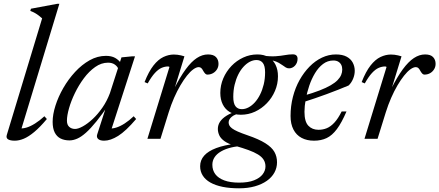

<svg xmlns="http://www.w3.org/2000/svg" viewBox="-20 -733 2320 1014"><path d="M202.5 -636Q193.5 -644 184.5 -651Q175.5 -658 165 -664Q154.5 -670 140 -675.5L143.5 -687L283 -713H293.5L89.5 -41L83 -55.5Q98.5 -53 119.8 -59.2Q141 -65.5 165.2 -80.8Q189.5 -96 214.5 -119L227.5 -104.5Q191.5 -61.5 161.2 -36.2Q131 -11 105.8 -0.5Q80.5 10 58 10Q34 10 22.5 2.8Q11 -4.5 16 -20.5Z M493.5 -23.5 546.5 -187.5H559Q520.5 -130.5 489.8 -92.5Q459 -54.5 434 -32.2Q409 -10 387.8 -0.8Q366.5 8.5 347 8.5Q320 8.5 300 -1.5Q280 -11.5 269 -33.2Q258 -55 258 -89.5Q258 -128.5 273 -175.5Q288 -222.5 314.5 -268.5Q341 -314.5 376.5 -353Q412 -391.5 453.5 -414.8Q495 -438 539.5 -438Q568.5 -438 588 -427.2Q607.5 -416.5 623 -394.5L605 -369Q600 -382.5 586 -392.2Q572 -402 550.5 -402Q515 -402 482.8 -379.2Q450.5 -356.5 423.2 -320Q396 -283.5 375.8 -241.8Q355.5 -200 344.5 -161.2Q333.5 -122.5 333.5 -96Q333.5 -73.5 345.8 -62.8Q358 -52 376.5 -52Q393 -52 417.8 -65.8Q442.5 -79.5 469.5 -104.5Q496.5 -129.5 520.8 -164.5Q545 -199.5 560.5 -241L621.5 -430L677.5 -435.5H693L564 -36.5L555.5 -55Q571.5 -52.5 593 -59Q614.5 -65.5 638.5 -81Q662.5 -96.5 686 -119L699 -104.5Q644.5 -40.5 604 -15.2Q563.5 10 530 10Q508 10 498.2 0.8Q488.5 -8.5 493.5 -23.5Z M875 -379.5Q873.5 -380.5 871.8 -381.2Q870 -382 867.5 -382Q850.5 -382 833.2 -374.5Q816 -367 798 -347.5Q780 -328 760 -292.5L743.5 -299.5Q765.5 -355.5 790.5 -387.2Q815.5 -419 843 -432Q870.5 -445 898 -445Q908 -445 917.2 -443.8Q926.5 -442.5 935.8 -440.5Q945 -438.5 954 -435.5L900.5 -261H898Q931 -326.5 960.8 -367Q990.5 -407.5 1019.5 -426.5Q1048.5 -445.5 1078.5 -445.5Q1107.5 -445.5 1120.8 -431.5Q1134 -417.5 1134 -396Q1134 -379.5 1125.8 -366.5Q1117.5 -353.5 1104.2 -346.2Q1091 -339 1075 -339Q1069.5 -339 1064.8 -343.2Q1060 -347.5 1054 -357.5Q1048.5 -368.5 1043 -373.5Q1037.5 -378.5 1029.5 -378.5Q1017 -378.5 1000.8 -366.8Q984.5 -355 967.2 -333.2Q950 -311.5 932.5 -281.8Q915 -252 899.2 -216Q883.5 -180 871 -140L827.5 0H758.5Z M1507 -372Q1497 -372 1489.2 -376.8Q1481.5 -381.5 1472.8 -388Q1464 -394.5 1452.2 -401.2Q1440.5 -408 1422.5 -412.8Q1404.5 -417.5 1377.5 -417.5L1366.5 -439.5Q1407.5 -434 1435.8 -436Q1464 -438 1485.2 -442Q1506.5 -446 1526.5 -446Q1539 -446 1545.2 -440Q1551.5 -434 1551.5 -422.5Q1551.5 -411 1547.8 -402Q1544 -393 1537.8 -386.2Q1531.5 -379.5 1523.5 -375.8Q1515.5 -372 1507 -372ZM1257 -156.5Q1275 -156.5 1292.5 -165.8Q1310 -175 1325.8 -192.2Q1341.5 -209.5 1353.5 -233.5Q1365.5 -257.5 1372.8 -287.2Q1380 -317 1380 -351Q1380 -385.5 1368 -400.8Q1356 -416 1334.5 -416Q1317 -416 1299.2 -406.8Q1281.5 -397.5 1265.8 -380.2Q1250 -363 1238 -338.8Q1226 -314.5 1219 -285Q1212 -255.5 1212 -221.5Q1212 -187 1223.8 -171.8Q1235.5 -156.5 1257 -156.5ZM1339.5 -445.5Q1374 -445.5 1398.2 -431Q1422.5 -416.5 1435.2 -390.8Q1448 -365 1448 -330Q1448 -289.5 1432.2 -252.8Q1416.5 -216 1389.2 -187.8Q1362 -159.5 1326.8 -143.2Q1291.5 -127 1252 -127Q1217.5 -127 1193.5 -141.2Q1169.5 -155.5 1156.5 -181.5Q1143.5 -207.5 1143.5 -242Q1143.5 -282.5 1159.2 -319.2Q1175 -356 1202.2 -384.5Q1229.5 -413 1264.8 -429.2Q1300 -445.5 1339.5 -445.5ZM1242.5 261.5Q1194 261.5 1155.8 253.8Q1117.5 246 1091 231Q1064.5 216 1050.8 194.2Q1037 172.5 1037 145Q1037 113 1058.2 89Q1079.5 65 1122 49Q1164.5 33 1228.5 25.5H1271V37.5Q1231.5 38.5 1200.2 46.2Q1169 54 1146.8 67Q1124.5 80 1113 97.8Q1101.5 115.5 1101.5 137Q1101.5 166 1117.2 187Q1133 208 1164.5 219.8Q1196 231.5 1243 231.5Q1291 231.5 1321.8 219.2Q1352.5 207 1367.2 187.5Q1382 168 1382 146Q1382 126 1372.2 110.5Q1362.5 95 1342.5 82.8Q1322.5 70.5 1292.2 59.5Q1262 48.5 1221.5 37Q1184.5 26.5 1164.8 12Q1145 -2.5 1137.8 -19Q1130.5 -35.5 1130.5 -52Q1130.5 -73 1142.2 -90.5Q1154 -108 1176.8 -122.2Q1199.5 -136.5 1231 -145.5L1251.5 -135Q1220 -130 1203.8 -116.2Q1187.5 -102.5 1187.5 -86.5Q1187.5 -78.5 1191.2 -70.8Q1195 -63 1205.5 -55Q1216 -47 1235.8 -38.2Q1255.5 -29.5 1287.5 -18.5Q1347.5 2 1381.5 23.5Q1415.5 45 1429.2 69.2Q1443 93.5 1443 124Q1443 153.5 1429.2 178.5Q1415.5 203.5 1389.2 222Q1363 240.5 1326 251Q1289 261.5 1242.5 261.5Z M1740.5 -413.5Q1710.5 -413.5 1686.2 -395.2Q1662 -377 1643.8 -346.8Q1625.5 -316.5 1613.2 -280.2Q1601 -244 1594.5 -208Q1588 -172 1588 -142.5Q1588 -90.5 1608.5 -69Q1629 -47.5 1662 -47.5Q1685.5 -47.5 1706 -56Q1726.5 -64.5 1746 -85.5Q1765.5 -106.5 1784.5 -144.5H1810Q1784.5 -85 1759.2 -51.2Q1734 -17.5 1705 -3.8Q1676 10 1638.5 10Q1600.5 10 1572.8 -4.8Q1545 -19.5 1529.8 -48.8Q1514.5 -78 1514.5 -120.5Q1514.5 -173 1527 -221.5Q1539.5 -270 1562.2 -310.5Q1585 -351 1615 -381.5Q1645 -412 1680.5 -428.8Q1716 -445.5 1754 -445.5Q1789 -445.5 1811 -433.5Q1833 -421.5 1843.2 -401.8Q1853.5 -382 1853.5 -359Q1853.5 -337.5 1844.5 -316.2Q1835.5 -295 1821 -281.5Q1793.5 -270 1764.5 -258.5Q1735.5 -247 1705 -235.8Q1674.5 -224.5 1643.5 -214Q1612.5 -203.5 1581.5 -193.5L1583 -227.5Q1632 -241.5 1667.5 -255.2Q1703 -269 1726.2 -282.5Q1749.5 -296 1762.8 -309.8Q1776 -323.5 1781.8 -337.5Q1787.5 -351.5 1787.5 -366Q1787.5 -380.5 1782 -391Q1776.5 -401.5 1766.2 -407.5Q1756 -413.5 1740.5 -413.5Z M2021.5 -379.5Q2020 -380.5 2018.2 -381.2Q2016.5 -382 2014 -382Q1997 -382 1979.8 -374.5Q1962.5 -367 1944.5 -347.5Q1926.5 -328 1906.5 -292.5L1890 -299.5Q1912 -355.5 1937 -387.2Q1962 -419 1989.5 -432Q2017 -445 2044.5 -445Q2054.5 -445 2063.8 -443.8Q2073 -442.5 2082.2 -440.5Q2091.5 -438.5 2100.5 -435.5L2047 -261H2044.5Q2077.5 -326.5 2107.2 -367Q2137 -407.5 2166 -426.5Q2195 -445.5 2225 -445.5Q2254 -445.5 2267.2 -431.5Q2280.5 -417.5 2280.5 -396Q2280.5 -379.5 2272.2 -366.5Q2264 -353.5 2250.8 -346.2Q2237.5 -339 2221.5 -339Q2216 -339 2211.2 -343.2Q2206.5 -347.5 2200.5 -357.5Q2195 -368.5 2189.5 -373.5Q2184 -378.5 2176 -378.5Q2163.5 -378.5 2147.2 -366.8Q2131 -355 2113.8 -333.2Q2096.5 -311.5 2079 -281.8Q2061.5 -252 2045.8 -216Q2030 -180 2017.5 -140L1974 0H1905Z"/></svg>

Font: Newsreader 24pt
Style: Italic
Weight: 400
Italic angle: -17°
Designer: Hugues Gentile
Foundry: Production Type
Version: Version 1.003